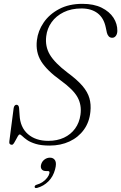

<svg xmlns="http://www.w3.org/2000/svg" viewBox="-20 -730 617 976"><path d="M232.5 10Q189.5 10 161.8 1.5Q134 -7 118 -18.2Q102 -29.5 93.5 -38Q85 -46.5 80 -46.5Q76 -46.5 71.2 -38.5Q66.5 -30.5 61.2 -20.2Q56 -10 50.8 -2Q45.5 6 40.5 6Q33 6 29.5 1.5Q26 -3 27.5 -12L49.5 -181Q51 -189 54.8 -193.2Q58.5 -197.5 64 -197.5Q69.5 -197.5 73 -193Q76.5 -188.5 77 -180.5L79.5 -145.5Q82.5 -82.5 122 -48.2Q161.5 -14 225.5 -14Q270.5 -14 305.2 -30.2Q340 -46.5 361.8 -76.5Q383.5 -106.5 389 -146.5Q396 -196 374.2 -235.5Q352.5 -275 288 -321.5Q218.5 -371.5 189.5 -418Q160.5 -464.5 167.5 -525Q173 -573 201.8 -615.2Q230.5 -657.5 280.5 -684Q330.5 -710.5 399 -710.5Q457 -710.5 496.8 -690.8Q536.5 -671 556.8 -639.8Q577 -608.5 576.5 -572.5Q576 -557 568.8 -547.5Q561.5 -538 550.5 -538Q539.5 -538 533 -545Q526.5 -552 523.5 -563L517.5 -591Q507.5 -639 475.8 -663Q444 -687 394.5 -687Q342.5 -687 303.8 -668Q265 -649 242.2 -617Q219.5 -585 215 -546Q208.5 -494 233.5 -452Q258.5 -410 323 -361Q372 -325 398.8 -293.8Q425.5 -262.5 434.5 -230.8Q443.5 -199 439.5 -162Q434.5 -109.5 406.5 -70.8Q378.5 -32 333.5 -11Q288.5 10 232.5 10ZM214 139.5Q198 139.5 191.5 130Q185 120.5 189 106.5Q193 91 205.8 81.2Q218.5 71.5 234 71.5Q252 71.5 260.2 85.5Q268.5 99.5 260 131Q250.5 167.5 226.2 191.8Q202 216 169.5 225Q163.5 226.5 160 225.5Q156.5 224.5 156 220Q156 216.5 158.8 213.2Q161.5 210 166.5 209Q184 204 197.2 194.8Q210.5 185.5 219.5 174Q228.5 162.5 231 151.5Q234 139.5 223.5 139.5Z"/></svg>

Font: Fraunces 72pt Soft Wonky ExtraLight
Style: Italic
Weight: 250
Italic angle: -16°
Version: Version 1.000;[b76b70a41]